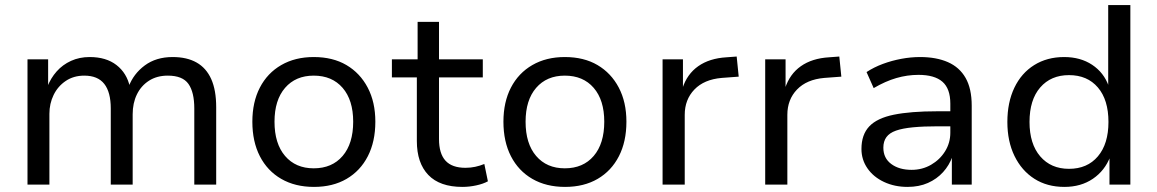

<svg xmlns="http://www.w3.org/2000/svg" viewBox="-20 -725 4544 754"><path d="M88 0V-492H169V-384H166Q179 -418 202.5 -444.5Q226 -471 259 -486Q292 -501 332 -501Q397 -501 437.5 -469.5Q478 -438 490 -384H485Q504 -435 548.5 -468Q593 -501 658 -501Q714 -501 752 -479.5Q790 -458 809.5 -414.5Q829 -371 829 -304V0H743V-299Q743 -363 720 -395.5Q697 -428 639 -428Q596 -428 565 -408Q534 -388 517.5 -354Q501 -320 501 -276V0H415V-299Q415 -363 389.5 -395.5Q364 -428 311 -428Q269 -428 238 -407Q207 -386 190.5 -352Q174 -318 174 -278V0Z M1213 9Q1139 9 1084.5 -22.5Q1030 -54 1000.5 -111.5Q971 -169 971 -247Q971 -324 1000.5 -381Q1030 -438 1084.5 -469.5Q1139 -501 1212 -501Q1287 -501 1340.5 -469.5Q1394 -438 1424 -381Q1454 -324 1454 -247Q1454 -169 1424.5 -111.5Q1395 -54 1341 -22.5Q1287 9 1213 9ZM1212 -64Q1284 -64 1325.5 -112.5Q1367 -161 1367 -247Q1367 -332 1325.5 -380Q1284 -428 1212 -428Q1141 -428 1099.5 -380Q1058 -332 1058 -247Q1058 -161 1099.5 -112.5Q1141 -64 1212 -64Z M1796 9Q1707 9 1662 -38Q1617 -85 1617 -171V-421H1519V-492H1620V-639H1704V-492H1876V-421H1704V-179Q1704 -122 1729.5 -94Q1755 -66 1808 -66Q1828 -66 1846.5 -70Q1865 -74 1882 -81L1896 -13Q1878 -3 1850.5 3Q1823 9 1796 9Z M2199 9Q2125 9 2070.5 -22.5Q2016 -54 1986.5 -111.5Q1957 -169 1957 -247Q1957 -324 1986.5 -381Q2016 -438 2070.5 -469.5Q2125 -501 2198 -501Q2273 -501 2326.5 -469.5Q2380 -438 2410 -381Q2440 -324 2440 -247Q2440 -169 2410.5 -111.5Q2381 -54 2327 -22.5Q2273 9 2199 9ZM2198 -64Q2270 -64 2311.5 -112.5Q2353 -161 2353 -247Q2353 -332 2311.5 -380Q2270 -428 2198 -428Q2127 -428 2085.5 -380Q2044 -332 2044 -247Q2044 -161 2085.5 -112.5Q2127 -64 2198 -64Z M2582 0V-492H2662V-378H2660Q2678 -434 2722 -465Q2766 -496 2833 -500L2873 -503L2881 -424L2814 -419Q2745 -413 2707 -373.5Q2669 -334 2669 -274V0Z M2985 0V-492H3065V-378H3063Q3081 -434 3125 -465Q3169 -496 3236 -500L3276 -503L3284 -424L3217 -419Q3148 -413 3110 -373.5Q3072 -334 3072 -274V0Z M3544 9Q3493 9 3451.5 -10.5Q3410 -30 3386.5 -64Q3363 -98 3363 -140Q3363 -196 3393.5 -228.5Q3424 -261 3490 -274.5Q3556 -288 3661 -288H3726V-229H3664Q3606 -229 3565 -225Q3524 -221 3498.5 -212Q3473 -203 3461 -186.5Q3449 -170 3449 -145Q3449 -104 3480 -81Q3511 -58 3560 -58Q3602 -58 3636.5 -78Q3671 -98 3691.5 -131Q3712 -164 3712 -204V-318Q3712 -377 3681 -404Q3650 -431 3587 -431Q3543 -431 3500 -418.5Q3457 -406 3411 -379L3383 -442Q3412 -461 3447 -474Q3482 -487 3519.5 -494Q3557 -501 3593 -501Q3657 -501 3702.5 -481Q3748 -461 3772 -419Q3796 -377 3796 -310V0H3718V-110H3720Q3708 -76 3683.5 -49Q3659 -22 3624 -6.5Q3589 9 3544 9Z M4160 9Q4092 9 4042 -23Q3992 -55 3964 -112.5Q3936 -170 3936 -246Q3936 -323 3963.5 -380.5Q3991 -438 4041.5 -469.5Q4092 -501 4159 -501Q4223 -501 4269 -470.5Q4315 -440 4334 -387H4332V-705H4419V0H4337V-110H4340Q4319 -55 4272 -23Q4225 9 4160 9ZM4178 -62Q4250 -62 4291.5 -111Q4333 -160 4333 -246Q4333 -333 4291.5 -381.5Q4250 -430 4178 -430Q4107 -430 4065 -381.5Q4023 -333 4023 -246Q4023 -160 4065 -111Q4107 -62 4178 -62Z"/></svg>

Font: Nunito Sans 9pt
Style: Regular
Weight: 400
Version: Version 3.101;gftools[0.9.27]